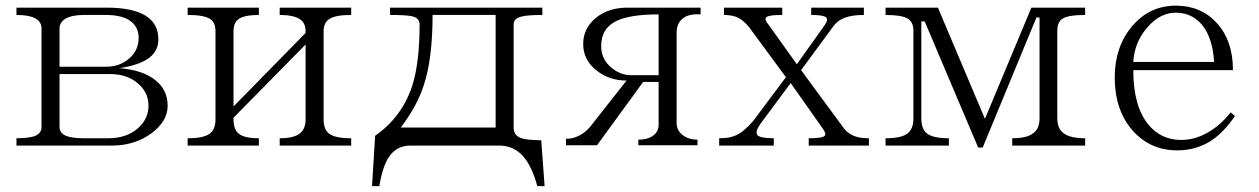

<svg xmlns="http://www.w3.org/2000/svg" viewBox="-20 -504 4366 666"><path d="M37.1 1H368.2Q447.3 1 505.9 -42Q561.5 -84 561.5 -136.7Q561.5 -191.4 520.5 -224.6Q477.5 -260.7 394.5 -267.6Q464.8 -278.3 498 -303.7Q529.3 -328.1 529.3 -367.2Q529.3 -423.8 482.4 -451.2Q437.5 -477.5 349.6 -477.5H37.1V-452.1Q83 -452.1 105.5 -438.5Q124 -426.8 124 -405.3V-63.5Q124 -43.9 105.5 -34.2Q85 -24.4 37.1 -24.4ZM186.5 -272.5V-405.3Q186.5 -425.8 206.1 -438.5Q228.5 -452.1 270.5 -452.1H346.7Q407.2 -452.1 435.5 -428.7Q460.9 -408.2 460.9 -372.1Q460.9 -329.1 427.7 -300.8Q395.5 -272.5 346.7 -272.5ZM186.5 -247.1H363.3Q419.9 -247.1 457 -215.8Q495.1 -184.6 495.1 -136.7Q495.1 -92.8 460 -60.5Q419.9 -24.4 355.5 -24.4H270.5Q226.6 -24.4 206.1 -34.2Q186.5 -43.9 186.5 -63.5Z M630.9 1H877.9V-24.4Q828.1 -24.4 808.6 -40Q790 -54.7 790 -89.8V-95.7L1040 -349.6V-89.8Q1040 -55.7 1018.6 -40Q997.1 -24.4 950.2 -24.4V1H1198.2V-24.4Q1143.6 -24.4 1122.1 -40Q1102.5 -54.7 1102.5 -89.8V-395.5Q1102.5 -425.8 1123 -438.5Q1144.5 -452.1 1198.2 -452.1V-477.5H950.2V-452.1Q996.1 -452.1 1018.6 -438.5Q1040 -425.8 1040 -395.5V-389.6L790 -134.8V-395.5Q790 -425.8 808.6 -438.5Q829.1 -452.1 877.9 -452.1V-477.5H630.9V-452.1Q687.5 -452.1 708 -438.5Q727.5 -426.8 727.5 -395.5V-89.8Q727.5 -54.7 707 -40Q685.5 -24.4 630.9 -24.4Z M1281.2 -33.2 1270.5 141.6H1295.9Q1306.6 75.2 1328.1 42Q1354.5 1 1403.3 1H1711.9Q1759.8 1 1792 35.2Q1824.2 69.3 1843.8 141.6H1869.1L1857.4 -17.6Q1804.7 -17.6 1784.2 -26.4Q1761.7 -36.1 1761.7 -61.5V-419.9Q1761.7 -439.5 1788.1 -446.3Q1809.6 -452.1 1861.3 -452.1V-477.5H1333V-452.1Q1391.6 -452.1 1410.2 -447.3Q1435.5 -441.4 1435.5 -418.9Q1435.5 -285.2 1409.2 -204.1Q1373 -96.7 1281.2 -33.2ZM1480.5 -452.1H1699.2V-61.5H1370.1Q1427.7 -137.7 1450.2 -209Q1480.5 -300.8 1480.5 -452.1Z M1943.4 -22.5V0H2050.8L2210.9 -219.7H2264.6V-71.3Q2264.6 -46.9 2245.1 -33.2Q2226.6 -19.5 2194.3 -19.5V0H2399.4V-19.5Q2370.1 -19.5 2349.6 -34.2Q2327.1 -50.8 2327.1 -77.1V-390.6Q2327.1 -422.9 2347.7 -439.5Q2369.1 -457 2410.2 -454.1V-477.5H2156.2Q2088.9 -477.5 2044.9 -440.4Q2002.9 -404.3 2002.9 -351.6Q2002.9 -296.9 2047.9 -260.7Q2091.8 -224.6 2153.3 -224.6L2027.3 -64.5Q2011.7 -45.9 1992.2 -35.2Q1968.8 -22.5 1943.4 -22.5ZM2264.6 -454.1V-243.2H2168Q2132.8 -243.2 2101.6 -268.6Q2065.4 -297.9 2065.4 -343.8Q2065.4 -403.3 2113.3 -428.7Q2160.2 -454.1 2264.6 -454.1Z M2693.4 -477.5H2491.2V-452.1Q2520.5 -452.1 2541 -442.4Q2559.6 -432.6 2578.1 -410.2L2706.1 -236.3L2593.8 -85.9Q2560.5 -46.9 2534.2 -35.2Q2512.7 -24.4 2474.6 -24.4V1H2664.1V-24.4Q2617.2 -24.4 2607.4 -35.2Q2597.7 -45.9 2618.2 -75.2L2722.7 -215.8L2835 -56.6Q2847.7 -38.1 2839.8 -32.2Q2831.1 -24.4 2785.2 -24.4V1H2994.1V-24.4Q2961.9 -24.4 2943.4 -32.2Q2923.8 -39.1 2908.2 -57.6L2758.8 -260.7L2870.1 -412.1Q2885.7 -433.6 2910.2 -442.4Q2935.5 -452.1 2976.6 -452.1V-477.5H2793.9V-452.1Q2835 -452.1 2844.7 -444.3Q2854.5 -436.5 2840.8 -417L2744.1 -281.2L2645.5 -418.9Q2628.9 -438.5 2639.6 -445.3Q2649.4 -452.1 2693.4 -452.1Z M3051.8 1H3271.5V-24.4Q3216.8 -24.4 3195.3 -41Q3175.8 -56.6 3175.8 -93.8V-429.7H3187.5L3373 7.8H3388.7L3575.2 -443.4H3585.9V-93.8Q3585.9 -58.6 3565.4 -43Q3543.9 -24.4 3491.2 -24.4V1H3744.1V-24.4Q3690.4 -24.4 3668 -43Q3647.5 -58.6 3647.5 -93.8V-397.5Q3647.5 -427.7 3666 -439.5Q3686.5 -452.1 3744.1 -452.1V-477.5H3557.6L3396.5 -91.8L3233.4 -477.5H3051.8V-452.1Q3105.5 -452.1 3127 -440.4Q3148.4 -428.7 3148.4 -397.5V-93.8Q3148.4 -56.6 3127.9 -41Q3106.4 -24.4 3051.8 -24.4Z M4249 -114.3Q4211.9 -67.4 4167 -43Q4124 -18.6 4077.1 -18.6Q4007.8 -18.6 3963.9 -71.3Q3911.1 -134.8 3911.1 -260.7H4256.8Q4256.8 -363.3 4200.2 -424.8Q4145.5 -484.4 4058.6 -484.4Q3966.8 -484.4 3906.2 -412.1Q3846.7 -340.8 3846.7 -235.4Q3846.7 -123 3908.2 -51.8Q3969.7 17.6 4063.5 17.6Q4130.9 17.6 4183.6 -17.6Q4225.6 -45.9 4263.7 -101.6ZM4191.4 -289.1H3911.1Q3915 -358.4 3960.9 -410.2Q4004.9 -460 4057.6 -460Q4114.3 -460 4149.4 -418Q4186.5 -373 4191.4 -289.1Z"/></svg>

Font: Batang
Style: Regular
Weight: 400
Version: Version 2.21